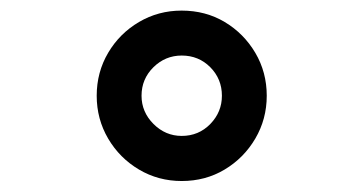

<svg xmlns="http://www.w3.org/2000/svg" viewBox="-20 -699 672 355"><path d="M316 -364.3Q272.8 -364.3 237 -385.5Q201.2 -406.7 180 -442.7Q158.8 -478.8 158.8 -522Q158.8 -565.5 180 -601.4Q201.1 -637.2 237 -658.3Q272.8 -679.4 315.8 -679.4Q360.2 -679.4 395.5 -658.3Q430.8 -637.2 452 -601.4Q473.2 -565.5 473.2 -522Q473.2 -478.8 452 -442.7Q430.8 -406.7 395.3 -385.5Q359.9 -364.3 316 -364.3ZM316 -447.7Q347.4 -447.7 368.9 -469.8Q390.3 -491.9 390.3 -522Q390.3 -552.9 368.9 -574.6Q347.4 -596.3 316 -596.3Q285.6 -596.3 263.6 -574.6Q241.7 -552.9 241.7 -522Q241.7 -491.9 263.8 -469.8Q285.9 -447.7 316 -447.7Z"/></svg>

Font: Atkinson Hyperlegible Mono ExtraLight
Style: Regular
Weight: 200
Monospace: yes
Designer: Elliott Scott, Megan Eiswerth, Linus Boman, Theodore Petrosky, Letters from Sweden
Foundry: Applied Design Works, Letters from Sweden
Version: Version 2.001